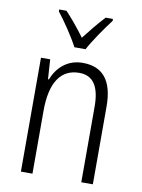

<svg xmlns="http://www.w3.org/2000/svg" viewBox="-86 -824 653 883"><g transform="rotate(10 240.5 -382.5)"><path d="M217 -606H269C293 -651 337 -714 369 -756V-765H335C300 -727 274 -695 243 -655C215 -693 180 -736 152 -765H118V-756C149 -717 193 -652 217 -606ZM268 -542C195 -542 149 -496 127 -440H123L117 -532H74V0H128V-294C128 -429 176 -494 260 -494C323 -494 356 -450 356 -353V0H410V-363C410 -486 360 -542 268 -542Z"/></g></svg>

Font: Noto Sans Armenian Condensed Light
Style: Regular
Weight: 300
Width: 3
Designer: Monotype Design Team
Foundry: Monotype Imaging Inc.
Version: Version 2.008